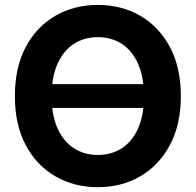

<svg xmlns="http://www.w3.org/2000/svg" viewBox="-20 -758 803 788"><path d="M621.6 -412.6V-314.9H150.9V-412.6ZM381.3 10.3Q284.7 10.3 207.5 -34.2Q130.4 -78.6 85.7 -162.4Q41 -246.1 41 -363.3Q41 -481.4 85.7 -565.2Q130.4 -648.9 207.5 -693.4Q284.7 -737.8 381.3 -737.8Q478.5 -737.8 555.4 -693.4Q632.3 -648.9 677.2 -565.2Q722.2 -481.4 722.2 -363.3Q722.2 -246.1 677.2 -162.4Q632.3 -78.6 555.4 -34.2Q478.5 10.3 381.3 10.3ZM381.3 -122.1Q438 -122.1 480.5 -149.9Q522.9 -177.7 546.9 -231.7Q570.8 -285.6 570.8 -363.3Q570.8 -441.4 546.9 -495.6Q522.9 -549.8 480.5 -577.6Q438 -605.5 381.3 -605.5Q325.2 -605.5 282.5 -577.4Q239.7 -549.3 215.8 -495.4Q191.9 -441.4 191.9 -363.3Q191.9 -285.6 215.8 -231.9Q239.7 -178.2 282.5 -150.1Q325.2 -122.1 381.3 -122.1Z"/></svg>

Font: Inter 20pt
Style: Bold
Weight: 700
Version: Version 4.001;git-66647c0bb